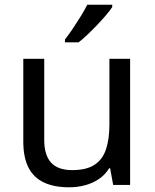

<svg xmlns="http://www.w3.org/2000/svg" viewBox="-20 -786 658 816"><path d="M533 -536V0H461L448 -71H444Q427 -43 400 -25Q373 -7 341 1.5Q309 10 274 10Q210 10 166.5 -10.5Q123 -31 101 -74Q79 -117 79 -185V-536H168V-191Q168 -127 197 -95Q226 -63 287 -63Q347 -63 381.5 -85.5Q416 -108 430.5 -151.5Q445 -195 445 -257V-536ZM457 -756Q448 -742 431 -722Q414 -702 393.5 -680.5Q373 -659 352.5 -639.5Q332 -620 314 -606H256V-618Q271 -637 288.5 -663Q306 -689 323 -716.5Q340 -744 351 -766H457Z"/></svg>

Font: Noto Sans Oriya
Style: Regular
Weight: 400
Designer: Amélie Bonet and Sol Matas
Foundry: Google LLC
Version: Version 2.006